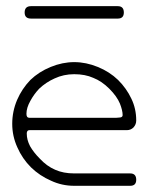

<svg xmlns="http://www.w3.org/2000/svg" viewBox="-20 -600 480 620"><path d="M78.1 -341.8Q105.5 -368.2 143.6 -383.8Q181.6 -399.4 219.7 -399.4Q257.8 -399.4 295.9 -383.8Q334 -368.2 361.3 -341.8Q388.7 -314.5 404.3 -281.2Q419.9 -249 419.9 -210.9Q419.9 -198.2 411.1 -188.5Q402.3 -179.7 389.6 -179.7Q339.8 -179.7 290 -179.7Q240.2 -179.7 219.7 -179.7Q200.2 -179.7 169.9 -179.7Q139.6 -179.7 96.7 -179.7Q84 -179.7 75.2 -179.7Q66.4 -179.7 66.4 -168.9Q66.4 -148.4 77.1 -127.9Q88.9 -107.4 108.4 -87.9Q130.9 -63.5 158.2 -51.8Q184.6 -40 219.7 -40Q253.9 -40 317.4 -40Q379.9 -40 400.4 -40Q419.9 -40 419.9 -19.5Q419.9 0 400.4 0Q379.9 0 320.3 0Q259.8 0 219.7 0Q179.7 0 144.5 -16.6Q108.4 -32.2 80.1 -59.6Q51.8 -87.9 36.1 -124Q19.5 -160.2 19.5 -200.2Q19.5 -240.2 35.2 -277.3Q50.8 -313.5 78.1 -341.8ZM219.7 -219.7Q240.2 -219.7 290 -219.7Q339.8 -219.7 356.4 -219.7Q360.4 -219.7 368.2 -220.7Q376 -221.7 376 -228.5Q376 -243.2 367.2 -265.6Q357.4 -289.1 333 -313.5Q308.6 -337.9 281.2 -348.6Q254.9 -360.4 219.7 -360.4Q185.5 -360.4 156.2 -346.7Q127.9 -334 106.4 -313.5Q89.8 -295.9 78.1 -274.4Q65.4 -252 65.4 -232.4Q65.4 -219.7 74.2 -219.7Q84 -219.7 96.7 -219.7Q139.6 -219.7 169.9 -219.7Q200.2 -219.7 219.7 -219.7ZM219.7 -540Q179.7 -540 139.6 -540Q99.6 -540 80.1 -540Q59.6 -540 59.6 -559.6Q59.6 -580.1 80.1 -580.1Q99.6 -580.1 139.6 -580.1Q179.7 -580.1 219.7 -580.1Q259.8 -580.1 299.8 -580.1Q339.8 -580.1 360.4 -580.1Q379.9 -580.1 379.9 -559.6Q379.9 -540 360.4 -540Q339.8 -540 299.8 -540Q259.8 -540 219.7 -540Z"/></svg>

Font: Demofont
Style: Regular
Weight: 400
Version: Version 1.0